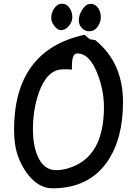

<svg xmlns="http://www.w3.org/2000/svg" viewBox="-20 -985 729 1038"><path d="M264 33Q185 33 124 -51Q73 -123 61 -208Q56 -244 56 -282Q56 -714 437 -797L465 -773L495 -768Q645 -647 645 -433Q645 -232 558 -108Q458 33 264 33ZM395 -696Q366 -695 369 -609Q355 -611 319 -610Q234 -609 190 -484Q158 -393 158 -285Q158 -202 182 -145Q214 -65 284 -65Q314 -65 348 -75Q542 -132 542 -406Q542 -496 507 -586Q464 -698 395 -696ZM471 -964Q496 -964 512 -940Q525 -919 525 -892Q525 -864 507.5 -840Q490 -816 462 -816Q439 -816 422.5 -833.5Q406 -851 406 -874Q406 -904 424 -932Q444 -964 471 -964ZM315 -965Q341 -965 356 -942Q371 -919 371 -892Q371 -867 353 -846Q335 -822 310 -822Q290 -822 273 -846Q257 -867 257 -888Q257 -915 272 -938Q290 -965 315 -965Z"/></svg>

Font: Wortlaut AH
Style: SemiBold
Weight: 600
Designer: Andreas Höfeld
Foundry: Fontgrube AH
Version: Version 2.59